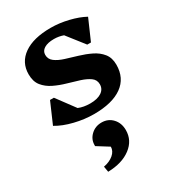

<svg xmlns="http://www.w3.org/2000/svg" viewBox="-199 -610 926 1035"><g transform="rotate(-30 264.5 -92.5)"><path d="M254 14Q196 14 134.5 -1Q73 -16 30 -42L86 -171H110L193 -59Q224 -46 265 -46Q310 -46 335.5 -63Q361 -80 361 -110Q361 -138 338.5 -154Q316 -170 281.5 -181Q247 -192 208 -203Q169 -214 134 -231Q99 -248 77 -275.5Q55 -303 55 -348Q55 -422 115 -464Q175 -506 283 -506Q336 -506 392 -492.5Q448 -479 488 -457L432 -329H409L326 -435Q298 -445 268 -445Q229 -445 207 -431.5Q185 -418 185 -394Q185 -367 207 -350.5Q229 -334 264 -323Q299 -312 338 -300.5Q377 -289 412 -272Q447 -255 469 -227.5Q491 -200 491 -157Q491 -74 429.5 -30Q368 14 254 14ZM164 321 158 286Q196 279 220 258.5Q244 238 244 211L172 166V160Q172 124 199 98.5Q226 73 265 73Q306 73 332.5 101.5Q359 130 359 174Q359 238 305.5 278.5Q252 319 164 321Z"/></g></svg>

Font: Platypi SemiBold
Style: Regular
Weight: 600
Designer: David Sargent
Foundry: Bolt Cutter Type
Version: Version 1.200; ttfautohint (v1.8.4.7-5d5b)